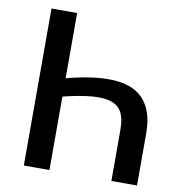

<svg xmlns="http://www.w3.org/2000/svg" viewBox="-81 -794 806 867"><g transform="rotate(10 322.0 -360.0)"><path d="M203 -421Q260.5 -436 312.8 -443.8Q365 -451.5 409.5 -450Q454 -448.5 490 -436.2Q526 -424 551.5 -398.5Q577 -373 590.8 -333.2Q604.5 -293.5 604.5 -236.5V0H487V-236.5Q487 -282 473.2 -311Q459.5 -340 426.5 -352.5Q393.5 -365 339 -361Q284.5 -357 203 -337V0H85.5V-720H203Z"/></g></svg>

Font: Lato 2
Style: Regular
Weight: 600
Designer: Lukasz Dziedzic with Adam Twardoch and Botio Nikoltchev
Foundry: tyPoland Lukasz Dziedzic
Version: Version 2.015; 2015-08-06; http://www.latofonts.com/